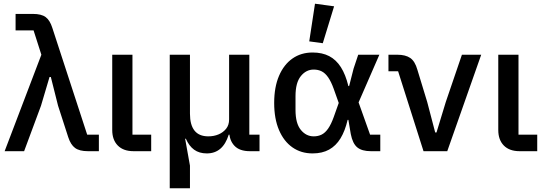

<svg xmlns="http://www.w3.org/2000/svg" viewBox="-20 -815 2938 1035"><path d="M203 -520 161 -651H64V-740H157Q203 -740 226 -723Q249 -706 262 -665L450 -89H513V0H454Q408 0 384.5 -17.5Q361 -35 348 -75L293 -245L254 -400H247L201 -245L110 0H5Z M795 -89V0H700Q645 0 615 -30.5Q585 -61 585 -114V-520H694V-89Z M1004 200H895V-520H1004V-202Q1004 -142 1028.5 -111Q1053 -80 1103 -80Q1133 -80 1158 -90.5Q1183 -101 1199 -121Q1215 -141 1215 -171V-520H1324V-89H1379V0H1327Q1271 0 1243.5 -29.5Q1216 -59 1216 -105V-107L1262 -89H1213Q1197 -38 1167.5 -13Q1138 12 1095 12Q1054 12 1026.5 -8Q999 -28 982 -67H978L1004 78Z M2030 -89V0H1979Q1931 0 1906 -20.5Q1881 -41 1871 -92L1858 -169H1854Q1840 -109 1815.5 -69Q1791 -29 1754 -8.5Q1717 12 1665 12Q1603 12 1556.5 -20.5Q1510 -53 1484 -114Q1458 -175 1458 -260Q1458 -345 1484 -406Q1510 -467 1556.5 -499.5Q1603 -532 1665 -532Q1717 -532 1754.5 -512.5Q1792 -493 1817.5 -453Q1843 -413 1858 -351H1862L1886 -445L1911 -520H2025L1913 -263L1975 -89ZM1671 -80Q1695 -80 1714 -89.5Q1733 -99 1749 -122Q1765 -145 1779 -184L1806 -260L1779 -336Q1765 -375 1749 -398Q1733 -421 1714 -430.5Q1695 -440 1671 -440Q1630 -440 1601.5 -404.5Q1573 -369 1573 -297V-222Q1573 -150 1601.5 -115Q1630 -80 1671 -80ZM1781 -781 1720 -582 1647 -592 1678 -795Z M2391 0H2263L2126 -431H2074V-520H2122Q2166 -520 2191.5 -502.5Q2217 -485 2230 -439L2283 -265L2326 -101H2333L2383 -265L2470 -520H2574Z M2876 -89V0H2781Q2726 0 2696 -30.5Q2666 -61 2666 -114V-520H2775V-89Z"/></svg>

Font: IBM Plex Sans Medium
Style: Regular
Weight: 500
Designer: Mike Abbink, Paul van der Laan, Pieter van Rosmalen
Foundry: Bold Monday
Version: Version 3.201